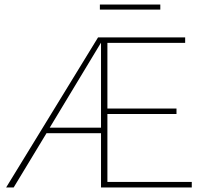

<svg xmlns="http://www.w3.org/2000/svg" viewBox="-20 -822 909 842"><path d="M821 -24V0H423V-238H184L40 0H7L410 -658H792V-634H451V-346H754V-322H451V-24ZM423 -262V-635L198 -262ZM418 -802H683V-780H418Z"/></svg>

Font: Ysabeau Extralight
Style: Regular
Weight: 200
Designer: Christian Thalmann (Catharsis Fonts)
Version: Version 0.003